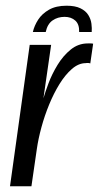

<svg xmlns="http://www.w3.org/2000/svg" viewBox="-20 -652 346 672"><path d="M213 -632Q243 -632 261.5 -623Q280 -614 289 -599.5Q298 -585 300 -569Q302 -553 301 -540H257Q258 -567 243.5 -580Q229 -593 206 -593Q182 -593 164 -580.5Q146 -568 140 -540H95Q100 -562 113.5 -583Q127 -604 151.5 -618Q176 -632 213 -632ZM15 0 84 -495H159L132 -308Q138 -329 150 -361Q162 -393 181.5 -425Q201 -457 227.5 -478.5Q254 -500 287 -500Q291 -500 297 -500Q303 -500 306 -499L296 -430Q294 -431 289.5 -431.5Q285 -432 280 -431Q255 -431 231.5 -410.5Q208 -390 188 -357.5Q168 -325 152 -286Q136 -247 125 -206.5Q114 -166 109 -131L90 0Z"/></svg>

Font: Alumni Sans Thin Medium
Style: Italic
Weight: 500
Italic angle: -8°
Version: Version 1.016